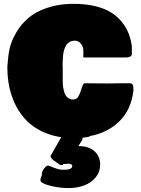

<svg xmlns="http://www.w3.org/2000/svg" viewBox="-20 -710 719 982"><path d="M186.5 210.9Q186.5 203.1 194.3 185.5V171.9Q199.7 161.6 202.6 156.2Q205.6 150.9 212.4 144Q219.2 137.2 226.6 136.7L257.8 148.4Q285.2 159.7 308.6 158.2Q349.6 158.2 349.6 138.7Q348.1 127 328.1 127Q322.3 127 318.4 128.9H302.7V134.8Q289.6 134.8 283.2 130.9L261.7 115.2Q254.9 111.8 247.6 104.5Q240.2 97.2 237.8 88.4L299.3 -18.6H386.7Q402.3 -17.1 402.3 -2Q402.3 2.4 398.2 9.8Q394 17.1 388.2 25.4Q382.3 33.7 380.9 37.1Q433.6 37.1 462.9 63.2Q492.2 89.4 492.2 131.8Q492.2 169.4 469.2 197.3Q446.3 225.1 410.2 238.5Q374 252 331.1 252Q284.2 252 235.4 239.7Q186.5 227.5 186.5 210.9ZM355.5 -3.9Q273.9 -3.9 209 -31.5Q144 -59.1 102.5 -107.9Q61 -156.7 39.3 -221.9Q17.6 -287.1 17.6 -364.3V-371.1Q18.1 -374.5 19.3 -387.9Q20.5 -401.4 20.8 -405.5Q21 -409.7 22.5 -421.4Q23.9 -433.1 24.9 -438.5Q25.9 -443.8 27.6 -454.1Q29.3 -464.4 31.5 -470.9Q33.7 -477.5 36.6 -486.8Q39.6 -496.1 43 -504.4Q46.4 -512.7 50.8 -521.5V-520.5Q73.2 -567.4 107.4 -601.6Q141.6 -635.7 182.6 -654.5Q223.6 -673.3 266.6 -681.9Q309.6 -690.4 357.4 -690.4Q418 -690.4 466.8 -678.5Q515.6 -666.5 547.9 -646.5Q580.1 -626.5 603 -597.9Q626 -569.3 637.7 -539.1Q649.4 -508.8 654.3 -473.6V-431.6Q652.8 -424.8 647 -421.1Q641.1 -417.5 634.3 -416.7Q627.4 -416 615.2 -416H406.2V-458Q403.8 -474.6 392.1 -488.3Q380.4 -502 363.3 -502Q348.1 -502 336.7 -495.6Q325.2 -489.3 318.6 -478.8Q312 -468.3 307.9 -454.3Q303.7 -440.4 302.5 -425Q301.3 -409.7 300.5 -393.8Q299.8 -377.9 300.8 -363.8Q300.8 -354 300.8 -349.6V-294.9Q300.8 -282.7 302 -271.2Q303.2 -259.8 307.9 -241.7Q312.5 -223.6 324.2 -212.4Q335.9 -201.2 353.5 -201.2Q372.1 -201.2 381.1 -216.8Q390.1 -232.4 396.2 -254.4Q402.3 -276.4 410.2 -284.2Q429.7 -284.2 468.8 -283.7Q507.8 -283.2 527.3 -283.2Q541 -283.2 567.9 -283.7Q594.7 -284.2 608.4 -284.2H644.5Q660.6 -284.2 662.1 -264.6V-246.1Q651.4 -148.9 590.3 -89.4Q529.3 -29.8 437.5 -13.7V-10.7Q404.8 -3.9 355.5 -3.9Z"/></svg>

Font: Bowlby One SC
Style: Regular
Weight: 400
Width: 1
Version: Version 1.2